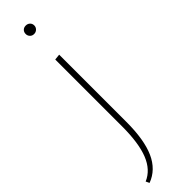

<svg xmlns="http://www.w3.org/2000/svg" viewBox="-310 -594 868 868"><g transform="rotate(-45 124.0 -160.5)"><path d="M110 -407 138 -410V20Q138 134 108.5 200Q79 266 17 289L9 272Q61 250 85.5 188.5Q110 127 110 20ZM97 -583Q97 -595 104.5 -602.5Q112 -610 124 -610Q136 -610 144 -602.5Q152 -595 152 -583Q152 -572 144 -564Q136 -556 124 -556Q112 -556 104.5 -564Q97 -572 97 -583Z"/></g></svg>

Font: Ysabeau Extralight
Style: Regular
Weight: 200
Designer: Christian Thalmann (Catharsis Fonts)
Version: Version 0.003